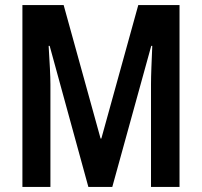

<svg xmlns="http://www.w3.org/2000/svg" viewBox="-20 -734 792 754"><path d="M327 0 175 -554H171Q174 -504 176 -466Q178 -428 178 -402V0H68V-714H230L375 -190H378L523 -714H685V0H573V-402Q573 -430 574.5 -468Q576 -506 578 -554H574L421 0Z"/></svg>

Font: Noto Sans Thai Looped ExtraCondensed SemiBold
Style: Regular
Weight: 600
Width: 2
Designer: Sasikarn Vongin, Ben Mitchell
Foundry: The Fontpad Ltd
Version: Version 1.001; ttfautohint (v1.8.4.7-5d5b)